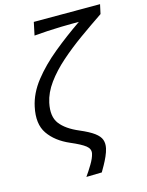

<svg xmlns="http://www.w3.org/2000/svg" viewBox="-135 -813 832 1089"><g transform="rotate(-15 281.0 -269.0)"><path d="M233.5 194Q253.5 166 273.2 133Q293 100 298.5 75Q304.5 48 280 28.5Q255.5 9 194.5 -17Q113.5 -52 73 -110.8Q32.5 -169.5 53.5 -266.5Q69.5 -342 123.5 -410.8Q177.5 -479.5 255.2 -543.2Q333 -607 420 -666.5H378Q351 -666.5 313.5 -665.5Q276 -664.5 235.2 -662.2Q194.5 -660 157 -656.5L173 -732.5H562L550 -677.5Q481 -631 413.2 -582.5Q345.5 -534 287.5 -482.8Q229.5 -431.5 190.2 -377.5Q151 -323.5 139 -267Q122.5 -189 155.8 -145.5Q189 -102 263.5 -70.5Q317.5 -47.5 345.5 -26.8Q373.5 -6 381.2 16.2Q389 38.5 383 66Q378.5 86.5 368 110.2Q357.5 134 345.2 155.8Q333 177.5 324.5 192Z"/></g></svg>

Font: Commissioner Flair
Style: Italic
Weight: 400
Italic angle: -12°
Designer: Kostas Bartsokas
Foundry: Kostas Bartsokas
Version: Version 1.000; ttfautohint (v1.8.3)